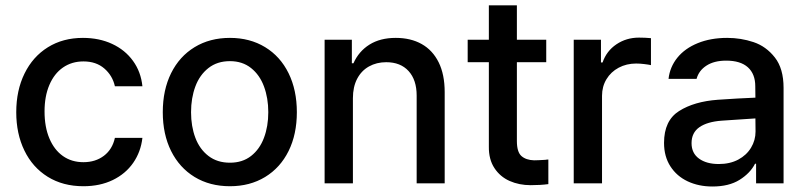

<svg xmlns="http://www.w3.org/2000/svg" viewBox="-20 -677 2976 709"><path d="M40 -262.7Q40 -343.3 70.6 -405.5Q101.1 -467.8 156.7 -502.4Q212.4 -537.1 286.1 -537.1Q346.2 -537.1 394 -514.9Q441.9 -492.7 471.2 -452.1Q500.5 -411.6 505.9 -358.4H404.3Q395.5 -397.9 365.2 -424.1Q335 -450.2 288.1 -450.2Q245.1 -450.2 212.6 -427.7Q180.2 -405.3 162.4 -363.5Q144.5 -321.8 144.5 -265.6Q144.5 -208 162.4 -165.8Q180.2 -123.5 212.4 -100.8Q244.6 -78.1 288.1 -78.1Q332.5 -78.1 363.8 -101.8Q395 -125.5 404.3 -168H505.9Q500 -116.2 471.9 -75.7Q443.8 -35.2 396.5 -12.2Q349.1 10.7 288.1 10.7Q212.4 10.7 156.2 -24.2Q100.1 -59.1 70.1 -121.1Q40 -183.1 40 -262.7Z M581.1 -262.7Q581.1 -344.7 611.8 -406.7Q642.6 -468.8 698.7 -502.9Q754.9 -537.1 829.1 -537.1Q902.8 -537.1 959 -502.9Q1015.1 -468.8 1045.7 -406.5Q1076.2 -344.2 1076.2 -262.7Q1076.2 -181.2 1045.7 -119.4Q1015.1 -57.6 959 -23.4Q902.8 10.7 829.1 10.7Q754.9 10.7 698.7 -23.4Q642.6 -57.6 611.8 -119.4Q581.1 -181.2 581.1 -262.7ZM970.7 -262.7Q970.7 -314.9 954.8 -357.7Q939 -400.4 907 -425.8Q875 -451.2 829.1 -451.2Q782.2 -451.2 749.8 -425.8Q717.3 -400.4 701.4 -357.7Q685.5 -314.9 685.5 -262.7Q685.5 -210.4 701.4 -168.2Q717.3 -126 749.8 -101.1Q782.2 -76.2 829.1 -76.2Q875.5 -76.2 907.2 -101.1Q939 -126 954.8 -168.2Q970.7 -210.4 970.7 -262.7Z M1283.2 0H1178.7V-530.3H1279.3V-443.4H1285.2Q1304.7 -487.3 1344.2 -512.2Q1383.8 -537.1 1441.4 -537.1Q1496.6 -537.1 1537.1 -514.4Q1577.6 -491.7 1599.9 -446.8Q1622.1 -401.9 1622.1 -336.9V0H1518.6V-324.2Q1518.6 -381.8 1488.8 -414.6Q1459 -447.3 1406.2 -447.3Q1370.6 -447.3 1342.5 -431.6Q1314.5 -416 1298.8 -386Q1283.2 -356 1283.2 -314.5Z M1997.1 -447.3H1888.7V-156.2Q1888.7 -115.7 1905.5 -100.8Q1922.4 -85.9 1952.1 -85Q1965.8 -85 1995.1 -86.9Q1998 -87.9 2004.9 -87.9V2.9Q1975.6 6.8 1939.5 6.8Q1897 6.8 1861.8 -8.8Q1826.7 -24.4 1805.7 -56.4Q1784.7 -88.4 1785.2 -134.8V-447.3H1707V-530.3H1785.2V-657.2H1888.7V-530.3H1997.1Z M2098.6 -530.3H2199.2V-446.3H2205.1Q2219.7 -488.8 2256.3 -513.4Q2293 -538.1 2339.8 -538.1Q2362.3 -538.1 2383.8 -536.1V-436.5Q2375 -438.5 2359.1 -440.4Q2343.3 -442.4 2329.1 -442.4Q2293.5 -442.4 2264.6 -427Q2235.8 -411.6 2219.5 -384.5Q2203.1 -357.4 2203.1 -323.2V0H2098.6Z M2630.4 -308.6Q2663.6 -311 2702.9 -313.2Q2742.2 -315.4 2769.5 -316.4L2769 -358.4Q2769 -403.8 2741.7 -428.5Q2714.4 -453.1 2661.6 -453.1Q2617.2 -453.1 2588.9 -434.8Q2560.5 -416.5 2552.2 -385.7H2448.7Q2453.6 -429.7 2481.4 -464.1Q2509.3 -498.5 2556.9 -517.8Q2604.5 -537.1 2665.5 -537.1Q2715.8 -537.1 2762.5 -521.5Q2809.1 -505.9 2841.3 -464.8Q2873.5 -423.8 2873.5 -352.5V0H2772V-72.3H2768.1Q2750 -37.1 2710.7 -12.7Q2671.4 11.7 2610.8 11.7Q2560.1 11.7 2519.5 -7.3Q2479 -26.4 2455.6 -62.7Q2432.1 -99.1 2432.1 -149.4Q2432.1 -231.9 2487.8 -267.1Q2543.5 -302.2 2630.4 -308.6ZM2634.3 -71.3Q2675.3 -71.3 2706.1 -87.6Q2736.8 -104 2753.4 -131.6Q2770 -159.2 2770 -191.4L2769.5 -239.7L2645 -231.4Q2591.8 -227.5 2562.7 -207.3Q2533.7 -187 2533.7 -148.4Q2533.7 -111.3 2561.3 -91.3Q2588.9 -71.3 2634.3 -71.3Z"/></svg>

Font: Pretendard JP Medium
Style: Regular
Weight: 500
Designer: Base glyphs from Inter by Rasmus Andersson; Hangeul glyphs from Noto Sans CJK(Source Han Sans) by Jang Soo-young and Kan
Foundry: Kil Hyung-jin
Version: Version 1.309